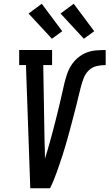

<svg xmlns="http://www.w3.org/2000/svg" viewBox="-20 -1001 582 1021"><path d="M141 0 118 -655H82V-735H257V-655H210L217 -245Q218 -223 218.5 -201Q219 -179 219 -157Q227 -182 234 -206.5Q241 -231 248 -256Q255 -281 261.5 -306Q268 -331 274.5 -356Q281 -381 287 -406Q293 -431 299 -456Q305 -481 310.5 -506Q316 -531 322 -556.5Q328 -582 336.5 -607Q345 -632 359.5 -654.5Q374 -677 395 -694.5Q416 -712 440.5 -721.5Q465 -731 491 -733Q517 -735 542 -735V-655Q519 -655 495.5 -650Q472 -645 453.5 -628Q435 -611 426 -588Q417 -565 411 -542.5Q405 -520 399.5 -497Q394 -474 388.5 -451.5Q383 -429 377 -406Q371 -383 365 -360.5Q359 -338 353 -315Q347 -292 340.5 -269.5Q334 -247 327.5 -224Q321 -201 313.5 -178.5Q306 -156 298.5 -133.5Q291 -111 283 -88.5Q275 -66 266 -44Q257 -22 246 0ZM426 -795 302 -929 372 -981 481 -835ZM256 -795 132 -929 202 -981 311 -835Z"/></svg>

Font: Iosevka Slab Medium
Style: Italic
Weight: 500
Italic angle: -9°
Monospace: yes
Designer: Belleve Invis
Foundry: Belleve Invis
Version: Version 11.1.0; ttfautohint (v1.8.3)